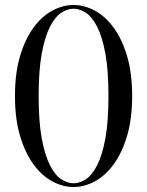

<svg xmlns="http://www.w3.org/2000/svg" viewBox="-20 -735 590 770"><path d="M510 -350Q510 -258 489.5 -189.5Q469 -121 435.5 -75.5Q402 -30 360 -7.5Q318 15 275 15Q232 15 190 -7.5Q148 -30 114.5 -75.5Q81 -121 60.5 -189.5Q40 -258 40 -350Q40 -442 60.5 -510.5Q81 -579 114.5 -624.5Q148 -670 190 -692.5Q232 -715 275 -715Q318 -715 360 -692.5Q402 -670 435.5 -624.5Q469 -579 489.5 -510.5Q510 -442 510 -350ZM415 -350Q415 -453 402.5 -520.5Q390 -588 369.5 -628Q349 -668 324 -684Q299 -700 275 -700Q251 -700 226 -684Q201 -668 180.5 -628Q160 -588 147.5 -520.5Q135 -453 135 -350Q135 -247 147.5 -179.5Q160 -112 180.5 -72Q201 -32 226 -16Q251 0 275 0Q299 0 324 -16Q349 -32 369.5 -72Q390 -112 402.5 -179.5Q415 -247 415 -350Z"/></svg>

Font: Oranienbaum
Style: Regular
Weight: 400
Designer: Oleg Pospelov and Jovanny Lemonad
Foundry: Oleg Pospelov and jovanny Lemonad
Version: Version 1.001; ttfautohint (v0.91) -l 8 -r 50 -G 200 -x 0 -w